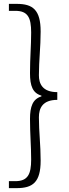

<svg xmlns="http://www.w3.org/2000/svg" viewBox="-20 -804 355 992"><path d="M26 168H66C149 168 190 138 190 26C190 -56 181 -122 181 -198C181 -244 199 -288 276 -288V-328C199 -328 181 -372 181 -415C181 -493 190 -560 190 -641C190 -754 149 -784 66 -784H26V-748H59C124 -748 141 -713 141 -636C141 -566 135 -506 135 -426C135 -360 149 -323 194 -310V-306C149 -292 135 -254 135 -189C135 -110 141 -50 141 20C141 96 124 132 59 132H26Z"/></svg>

Font: Noto Sans CJK Light
Style: Regular
Weight: 300
Designer: Ryoko NISHIZUKA (kana & ideographs); Paul D. Hunt (Latin, Greek & Cyrillic); Wenlong ZHANG (bopomofo); Sandoll Communica
Foundry: Adobe Systems Incorporated
Version: Version 1.000;PS 1;hotconv 1.0.78;makeotf.lib2.5.61930